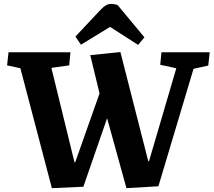

<svg xmlns="http://www.w3.org/2000/svg" viewBox="-20 -973 1116 1003"><path d="M754.5 -131H758.5L901 -616.5L817 -634.5L823.5 -700H1075.5L1068 -630.5L991 -613.5L807.5 0L640.5 10L539.5 -355.5L415.5 2.5L251 10L86.5 -616.5L17 -631.5L24.5 -700H348L341.5 -631.5L248.5 -618.5L369 -125.5H373L500 -485L451.5 -685L609 -701ZM734.5 -778 701.5 -738.5 555 -832.5 403 -739.5 374 -782 505.5 -922Q520.5 -938 533.5 -945.3Q546.5 -952.5 560 -952.5Q569 -952.5 577.8 -951Q586.5 -949.5 594.5 -946.5Z"/></svg>

Font: Literata
Style: Italic
Weight: 400
Italic angle: -2°
Designer: Latin by Veronika Burian and Jose Scaglione. Greek by Irene Vlachou. Cyrillic by Vera Evstafieva
Foundry: TypeTogether
Version: Version 3.103;gftools[0.9.29]